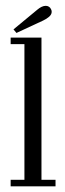

<svg xmlns="http://www.w3.org/2000/svg" viewBox="-20 -656 230 676"><path d="M17.5 0V-23H66V-500.5H17.5V-523.5H126V-23H175.5V0ZM38 -540 27.5 -552.5 111.5 -622Q118.5 -628 126.2 -631.8Q134 -635.5 141 -635.5Q147 -635.5 152 -632.5Q157 -629.5 159.5 -624Q162 -619.5 162 -614.5Q162 -605 152.8 -597Q143.5 -589 131.5 -583.5Z"/></svg>

Font: Imbue 48pt Light
Style: Regular
Weight: 300
Designer: Tyler Finck
Foundry: Etcetera Type Company
Version: Version 1.102